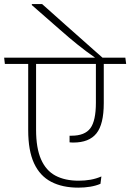

<svg xmlns="http://www.w3.org/2000/svg" viewBox="-38 -906 628 926"><path d="M-14.5 -597.5H570.5L566.5 -628H-18ZM136 -280.5V-607H98V-278.5Q98 -179.5 126.2 -118.5Q154.5 -57.5 208.8 -29.2Q263 -1 339.5 -1Q369.5 -1 397 -5.5Q424.5 -10 446.5 -19.5L451 -55Q425.5 -44 398.2 -39.2Q371 -34.5 341.5 -34.5Q275 -34.5 229.2 -59Q183.5 -83.5 159.8 -137.8Q136 -192 136 -280.5ZM462.5 -409V-607.5L424.5 -607V-411Q424.5 -323.5 397.8 -287.5Q371 -251.5 307 -251.5Q306 -251.5 302.2 -251.5Q298.5 -251.5 297.5 -251.5V-219.5Q302.5 -219 306.8 -218.8Q311 -218.5 316 -218.5Q391.5 -218.5 427 -262.5Q462.5 -306.5 462.5 -409ZM115.5 -886.5V-881.5L251.5 -762.5Q273.5 -743 294.2 -725.5Q315 -708 335.5 -691.5Q356 -675 377 -659.2Q398 -643.5 421 -627.5V-620.5H458.5V-626Q441 -641 412 -667Q383 -693 347.8 -724Q312.5 -755 277.2 -786.5Q242 -818 212.2 -844.5Q182.5 -871 165 -886.5Z"/></svg>

Font: Anek Devanagari ExtraLight
Style: Regular
Weight: 250
Designer: Kailash Malviya (Devanagari) & Yesha Goshar (Latin)
Foundry: Ek Type
Version: Version 1.003